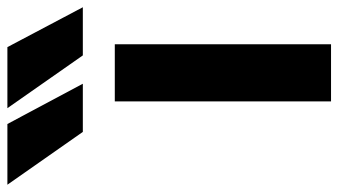

<svg xmlns="http://www.w3.org/2000/svg" viewBox="-379 -701 920 522"><g transform="rotate(-90 81.0 -440.0)"><path d="M-160.2 -879.9H4.9L114.3 -674.8H-16.6ZM47.9 -879.9H213.9L322.3 -674.8H191.4ZM66.4 0V-587.9H221.7V0Z"/></g></svg>

Font: Gothic A1 Black
Style: Regular
Weight: 900
Version: Version 2.50